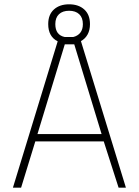

<svg xmlns="http://www.w3.org/2000/svg" viewBox="-20 -872 644 892"><path d="M398 -760Q398 -732 387 -712Q376 -692 356 -681L565 0H531L462 -215H144L78 0H40L248 -680Q204 -702 204 -760Q204 -804 230.5 -828Q257 -852 301 -852Q345 -852 371.5 -828Q398 -804 398 -760ZM154 -249H452L325 -666H281ZM237 -760Q237 -709 281 -700H320Q341 -705 353 -720Q365 -735 365 -760Q365 -790 348 -806Q331 -822 301 -822Q271 -822 254 -806Q237 -790 237 -760Z"/></svg>

Font: Panefresco 1wt
Style: Regular
Weight: 250
Version: Version 1.000